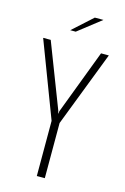

<svg xmlns="http://www.w3.org/2000/svg" viewBox="-119 -826 575 881"><g transform="rotate(15 169.0 -385.5)"><path d="M149 0V-262L13 -620H49L167 -314L169 -302H170L172 -314L288 -620H325L187 -262V0ZM124 -686 218 -771H259L150 -686Z"/></g></svg>

Font: Smooch Sans Thin Light
Style: Regular
Weight: 300
Version: Version 1.010